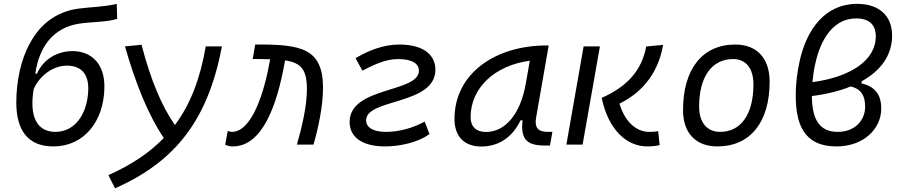

<svg xmlns="http://www.w3.org/2000/svg" viewBox="-20 -762 4728 1012"><path d="M261.2 9.8C421.9 9.8 527.3 -121.1 530.3 -299.8C532.7 -427.7 460 -492.7 361.8 -492.7C288.6 -492.7 210.4 -455.1 174.8 -373.5L166 -374C186.5 -515.6 260.3 -615.7 396.5 -637.2C455.1 -646.5 554.7 -646 597.7 -663.1L595.2 -741.7C536.6 -726.1 446.8 -724.1 391.1 -716.3C276.4 -699.7 192.9 -634.8 140.1 -538.1C89.8 -451.2 65.9 -332.5 65.9 -221.7C65.9 -78.6 124.5 9.8 261.2 9.8ZM272.5 -66.9C175.8 -66.9 132.8 -145.5 157.7 -293.5C178.2 -342.8 243.7 -416 333 -416C410.6 -416 446.8 -368.7 445.3 -291.5C442.4 -162.6 375.5 -66.9 272.5 -66.9Z M586.4 230.5C910.2 87.4 1076.7 -134.8 1149.9 -517.6H1064.5C1035.2 -346.7 983.4 -211.9 901.9 -103C831.5 -203.6 773.4 -343.3 726.1 -525.9L638.7 -517.6C695.8 -317.4 763.2 -153.3 843.3 -34.7C767.6 43.9 671.4 107.4 551.3 161.1Z M1544.9 0H1632.3C1657.7 -85.9 1682.6 -203.6 1682.6 -298.8C1682.6 -509.3 1564.5 -528.8 1325.2 -527.3L1312 -451.2C1346.2 -450.7 1376.5 -450.7 1403.8 -449.7L1401.4 -436C1373.5 -279.8 1309.1 -66.9 1202.1 -66.9C1194.8 -66.9 1192.4 -67.9 1180.2 -71.8L1167 1C1181.6 7.8 1194.3 9.8 1207 9.8C1365.7 9.8 1440.9 -214.8 1479.5 -427.2L1482.4 -443.8C1566.9 -431.2 1597.7 -395.5 1597.7 -292C1597.7 -204.1 1571.8 -92.3 1544.9 0Z M2008.8 9.8C2081.1 9.8 2181.2 -8.8 2243.7 -55.7L2218.3 -121.1C2153.8 -85.4 2079.6 -66.9 2015.1 -66.9C1943.8 -66.9 1909.7 -91.8 1909.7 -127.9C1909.7 -243.7 2274.9 -207 2274.9 -394.5C2274.9 -465.8 2221.7 -527.3 2083.5 -527.3C1999.5 -527.3 1917.5 -493.7 1854 -455.1L1890.1 -389.6C1948.7 -419.9 2011.7 -450.7 2078.6 -450.7C2152.8 -450.7 2188 -426.3 2188 -389.6C2188 -271.5 1822.8 -307.1 1822.8 -119.1C1822.8 -31.7 1900.9 9.8 2008.8 9.8Z M2517.1 10.3C2608.9 10.3 2682.1 -39.6 2723.6 -127.9H2734.4C2723.1 -32.2 2753.9 4.9 2848.1 4.9H2878.9L2891.6 -66.9H2866.7C2813 -66.9 2796.4 -92.3 2806.2 -145L2872.1 -522.5H2862.8C2584.5 -522.5 2375.5 -370.1 2375.5 -135.3C2375.5 -43 2426.8 10.3 2517.1 10.3ZM2541 -66.4C2490.2 -66.4 2460.4 -94.7 2460.4 -144C2460.4 -299.8 2589.8 -418 2772.5 -441.9L2751 -319.3C2722.2 -157.7 2641.6 -66.4 2541 -66.4Z M3391.6 9.8C3417.5 9.8 3438 7.3 3457 2.9L3449.2 -70.3C3434.6 -67.9 3422.9 -66.9 3400.9 -66.9C3343.3 -66.9 3276.9 -108.9 3245.1 -215.8C3345.7 -265.1 3446.3 -357.4 3475.1 -525.4L3386.2 -517.1C3362.3 -389.6 3285.6 -305.7 3151.4 -246.1C3186.5 -77.6 3283.2 9.8 3391.6 9.8ZM2965.3 0H3050.8L3142.1 -517.6H3056.2Z M3760.7 9.8C3934.1 9.8 4036.6 -117.2 4036.6 -331.5C4036.6 -455.1 3969.2 -527.3 3855.5 -527.3C3682.6 -527.3 3580.1 -398.4 3580.1 -181.2C3580.1 -61 3647.5 9.8 3760.7 9.8ZM3775.9 -66.9C3706.5 -66.9 3665 -116.2 3665 -200.2C3665 -357.4 3731.9 -450.7 3844.2 -450.7C3912.1 -450.7 3951.2 -400.9 3951.2 -317.4C3951.2 -159.7 3885.7 -66.9 3775.9 -66.9Z M4521.5 -333.5C4621.1 -388.7 4682.1 -469.2 4682.1 -574.2C4682.1 -682.1 4610.4 -741.7 4497.6 -741.7C4328.1 -741.7 4230 -605.5 4193.8 -435.5C4183.1 -383.3 4174.3 -330.1 4174.3 -257.8C4174.3 -112.3 4214.4 9.8 4388.7 9.8C4533.2 9.8 4625 -84 4625 -190.4C4625 -252.9 4600.6 -304.2 4521.5 -322.3ZM4262.2 -329.1C4265.1 -361.8 4270 -394.5 4276.9 -424.8C4306.2 -561 4376 -665 4493.2 -665C4548.8 -665 4596.2 -641.6 4596.2 -570.8C4596.2 -441.4 4458.5 -355 4262.2 -329.1ZM4463.9 -306.2C4522.5 -292.5 4540 -252.4 4540 -199.2C4540 -128.9 4486.8 -66.9 4396 -66.9C4295.4 -66.9 4260.3 -137.7 4259.3 -255.9C4335 -265.1 4404.3 -282.2 4463.9 -306.2Z"/></svg>

Font: Cascadia Mono NF SemiLight
Style: Italic
Weight: 350
Italic angle: -10°
Monospace: yes
Designer: Aaron Bell
Foundry: Saja Typeworks
Version: Version 2404.023